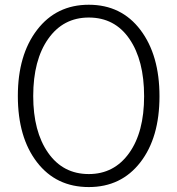

<svg xmlns="http://www.w3.org/2000/svg" viewBox="-20 -755 732 793"><path d="M53.7 -358.4Q53.7 -528.3 133.3 -631.8Q212.9 -735.4 346.7 -735.4Q481.4 -735.4 560.1 -631.3Q638.7 -527.3 638.7 -357.4Q638.7 -186.5 559.6 -84.5Q480.5 17.6 346.7 17.6Q211.9 17.6 132.8 -85Q53.7 -187.5 53.7 -358.4ZM117.2 -358.4Q117.2 -211.9 178.7 -124Q240.2 -36.1 346.7 -36.1Q451.2 -36.1 513.2 -122.6Q575.2 -209 575.2 -357.4Q575.2 -505.9 514.6 -594.2Q454.1 -682.6 346.7 -682.6Q241.2 -682.6 179.2 -594.7Q117.2 -506.8 117.2 -358.4Z"/></svg>

Font: Gothic A1 Light
Style: Regular
Weight: 300
Version: Version 2.50